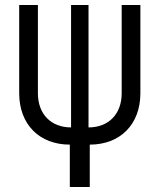

<svg xmlns="http://www.w3.org/2000/svg" viewBox="-20 -750 640 770"><path d="M260 0H340V-170C462 -170 543 -251 543 -376V-730H468V-376C468 -292 415 -239 335 -239V-730H265V-239C185 -239 132 -292 132 -376V-730H57V-376C57 -251 138 -170 260 -170Z"/></svg>

Font: JetBrains Mono Light
Style: Regular
Weight: 336
Monospace: yes
Designer: Philipp Nurullin, Konstantin Bulenkov
Foundry: JetBrains
Version: Version 2.305